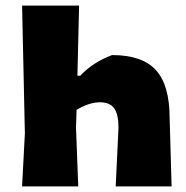

<svg xmlns="http://www.w3.org/2000/svg" viewBox="-20 -667 664 687"><path d="M59 0 69 -190 59 -647H263L257 -396H267Q312 -444 381 -470Q489 -470 538 -416Q587 -362 587 -244L594 0H394L404 -210Q404 -258 388.5 -279.5Q373 -301 338 -301Q299 -301 254 -274L252 -210L260 0Z"/></svg>

Font: Alegreya Sans Black
Style: Regular
Weight: 900
Designer: Juan Pablo del Peral
Foundry: Huerta Tipografica
Version: Version 2.007